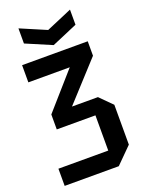

<svg xmlns="http://www.w3.org/2000/svg" viewBox="-165 -833 789 1050"><g transform="rotate(-20 229.5 -308.0)"><path d="M338 140H23V40H313V-165H88V-252L271 -460H30V-560H412V-476L209 -254H360L430 -184V48ZM380 -756V-668L230 -604L80 -668V-756L230 -692Z"/></g></svg>

Font: Tektur SemiCondensed Medium
Style: Regular
Weight: 500
Width: 4
Designer: Adam Jagosz
Foundry: Adam Jagosz
Version: Version 1.005;gftools[0.9.30]